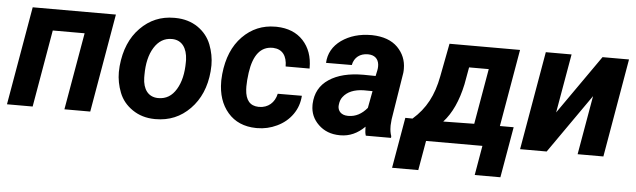

<svg xmlns="http://www.w3.org/2000/svg" viewBox="-46 -702 3399 1026"><g transform="rotate(5 1654.0 -189.5)"><path d="M539.6 -528.3H93.3L1.5 0H139.2L210.9 -414.1H381.8L309.6 0H448.2Z M858.9 -538.1C856 -538.1 853.5 -538.1 851.1 -538.1C780.8 -538.1 720.7 -513.2 670.9 -462.4C621.1 -412.1 591.8 -343.3 583.5 -255.9C582.5 -245.1 582 -234.4 582 -223.6C582 -187 588.9 -150.4 603 -114.3C617.2 -78.1 641.1 -48.8 674.8 -25.9C708.5 -2.9 748 9.3 793.9 9.8C795.9 9.8 797.4 9.8 799.3 9.8C872.1 9.8 933.1 -15.6 983.4 -66.9C1033.7 -118.2 1063 -186 1070.3 -270C1071.3 -281.2 1071.8 -292 1071.8 -302.7C1071.8 -339.8 1064.9 -376.5 1050.8 -413.1C1036.6 -449.2 1013.2 -479 979.5 -502.4C945.8 -525.4 905.3 -537.6 858.9 -538.1ZM719.7 -205.6C719.7 -210.4 719.7 -215.3 719.7 -220.2C719.7 -280.8 731 -330.1 754.4 -367.7C777.8 -405.3 809.1 -424.3 848.1 -424.3C849.6 -424.3 850.6 -424.3 852.1 -424.3C903.3 -422.9 931.6 -382.8 934.1 -320.3C934.1 -316.4 934.1 -312 934.1 -308.1C934.1 -248 922.9 -199.2 899.9 -161.1C877 -122.6 845.2 -103.5 804.7 -103.5C803.2 -103.5 802.2 -103.5 800.8 -103.5C750 -105 721.2 -143.1 719.7 -205.6Z M1341.3 -103.5C1295.9 -104.5 1271.5 -133.3 1268.1 -190.4C1267.6 -195.8 1267.6 -201.2 1267.6 -206.5C1267.6 -227.5 1269.5 -252.4 1273.4 -280.3C1287.1 -376.5 1325.7 -424.3 1389.2 -424.3C1390.6 -424.3 1391.6 -424.3 1393.1 -424.3C1442.4 -421.9 1467.3 -387.7 1467.3 -331.1H1595.7C1595.7 -332 1595.7 -333.5 1595.7 -334.5C1595.7 -394.5 1578.6 -442.9 1543.9 -480.5C1509.3 -517.6 1461.9 -536.6 1402.3 -538.1C1399.4 -538.1 1397 -538.1 1394.5 -538.1C1325.7 -538.1 1267.1 -513.7 1218.8 -464.4C1170.4 -415 1142.1 -347.2 1133.3 -261.2L1131.3 -229C1131.3 -226.6 1131.3 -224.1 1131.3 -221.7C1131.3 -153.3 1149.9 -97.7 1186.5 -55.2C1223.1 -12.7 1273.9 9.3 1337.9 10.3C1339.8 10.3 1342.3 10.3 1344.2 10.3C1380.9 10.3 1416 2.4 1449.7 -13.7C1483.9 -29.8 1511.7 -52.7 1532.7 -82.5C1553.7 -112.3 1564.9 -145.5 1567.4 -182.6L1438 -182.1C1427.7 -133.8 1392.6 -103.5 1344.7 -103.5C1343.3 -103.5 1342.3 -103.5 1341.3 -103.5Z M2061.5 0 2062 -9.3C2056.6 -23.9 2053.7 -41 2053.7 -61.5C2053.7 -63.5 2053.7 -65.4 2053.7 -67.9L2056.2 -99.1L2096.7 -352.1C2097.7 -359.9 2097.7 -367.2 2097.7 -374C2097.7 -418.5 2082 -456.5 2050.8 -488.3C2019 -520 1973.6 -536.6 1913.6 -538.1C1912.1 -538.1 1911.1 -538.1 1909.7 -538.1C1846.7 -538.1 1793.5 -522.5 1749.5 -491.7C1706.1 -460.4 1683.1 -419.4 1680.7 -369.1L1818.8 -369.6C1827.1 -412.1 1858.9 -434.1 1898.9 -434.1C1899.9 -434.1 1901.4 -434.1 1902.3 -434.1C1935.1 -433.6 1955.6 -415.5 1959 -384.8C1959.5 -381.3 1959.5 -378.4 1959.5 -375C1959.5 -368.2 1959 -361.3 1957.5 -354L1950.7 -322.3L1886.2 -323.2C1808.6 -323.2 1747.1 -308.1 1701.2 -277.3C1654.8 -246.6 1630.9 -202.1 1628.4 -144.5C1628.4 -142.1 1628.4 -139.2 1628.4 -136.7C1628.4 -96.7 1643.1 -62.5 1672.4 -34.2C1702.1 -5.4 1739.7 9.3 1786.1 9.8C1787.6 9.8 1789.6 9.8 1791 9.8C1838.9 9.8 1882.3 -9.3 1920.9 -47.9C1920.9 -45.4 1920.9 -43 1920.9 -40.5C1920.9 -24.9 1922.4 -11.7 1926.3 0ZM1820.3 -97.2C1785.6 -97.7 1767.6 -118.7 1767.6 -144.5C1767.6 -147.5 1768.1 -151.4 1768.6 -154.8C1770.5 -170.4 1775.4 -183.6 1783.7 -194.3C1806.2 -224.1 1842.8 -239.3 1893.6 -240.7L1941.4 -240.2L1924.3 -148.9C1895.5 -114.3 1862.3 -97.2 1824.7 -97.2C1823.2 -97.2 1821.8 -97.2 1820.3 -97.2Z M2128.4 -113.3 2081.1 158.7H2221.7L2249.5 0H2551.8L2524.4 158.7H2662.1L2709.5 -113.8H2635.7L2707.5 -528.3H2329.1L2294.9 -350.1C2275.4 -247.1 2236.8 -173.8 2167 -112.8ZM2332 -111.3C2377 -160.6 2408.7 -230 2427.7 -319.3L2444.3 -411.6H2549.8L2498 -113.8Z M2928.7 -212.4 2983.9 -528.3H2845.7L2753.9 0H2896.5L3117.7 -316.4L3062.5 0H3200.7L3292 -528.3H3149.9Z"/></g></svg>

Font: Roboto
Style: Bold Italic
Weight: 700
Italic angle: -12°
Designer: Google
Version: Version 2.137; 2017